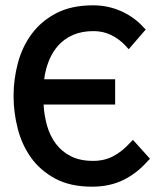

<svg xmlns="http://www.w3.org/2000/svg" viewBox="-20 -690 615 722"><path d="M413 -392V-297H144Q146 -256 157 -217.5Q168 -179 190 -149.5Q212 -120 246.5 -102.5Q281 -85 330 -85Q373 -85 406.5 -103Q440 -121 468 -152L480 -164L544 -93L536 -85Q496 -39 444.5 -13.5Q393 12 326 12Q244 12 187.5 -18.5Q131 -49 96.5 -97.5Q62 -146 46.5 -207Q31 -268 31 -329Q31 -391 47 -452Q63 -513 98.5 -561.5Q134 -610 191 -640Q248 -670 330 -670Q386 -670 435.5 -648Q485 -626 520 -587L528 -579L464 -505L452 -518Q429 -543 398.5 -558Q368 -573 332 -573Q288 -573 255.5 -559Q223 -545 200.5 -520.5Q178 -496 164.5 -463Q151 -430 146 -392Z"/></svg>

Font: Codetta
Style: Bold
Weight: 700
Designer: Ulrich Proeller
Foundry: PROSA GmbH
Version: Version 2.00;September 29, 2018;FontCreator 11.5.0.2427 64-b